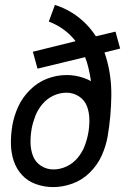

<svg xmlns="http://www.w3.org/2000/svg" viewBox="-20 -755 540 783"><path d="M197 8Q161 8 127 -4Q93 -16 70 -41Q47 -66 36 -99Q25 -132 24.5 -168.5Q24 -205 30 -241V-242Q37 -282 54 -319.5Q71 -357 102 -388Q133 -419 172 -434Q211 -449 252 -449Q288 -449 322 -437Q337 -432 351 -424Q347 -453 340 -481Q335 -502 327 -522L133 -475L114 -544L288 -587L282 -595Q240 -644 179 -667L204 -735Q279 -711 333 -655Q355 -632 371 -607L451 -626L470 -557L406 -541Q409 -532 412 -523Q435 -448 434 -364.5Q433 -281 419 -199Q412 -159 395 -121Q378 -83 347 -52Q316 -21 276 -6.5Q236 8 197 8ZM198 -64Q225 -64 251 -76Q277 -88 296 -110.5Q315 -133 325 -159Q335 -185 340 -212.5Q345 -240 344.5 -268.5Q344 -297 334.5 -322Q325 -347 302 -362Q279 -377 251 -377Q224 -377 198 -365Q172 -353 153 -330.5Q134 -308 124 -282Q114 -256 109 -230V-229Q104 -201 104.5 -172.5Q105 -144 114.5 -119Q124 -94 147 -79Q170 -64 198 -64Z"/></svg>

Font: Iosevka SS08
Style: Italic
Weight: 400
Italic angle: -10°
Monospace: yes
Designer: Belleve Invis
Foundry: Belleve Invis
Version: 2.1.0; ttfautohint (v1.8.2)